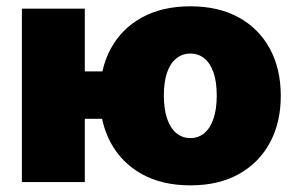

<svg xmlns="http://www.w3.org/2000/svg" viewBox="-20 -568 925 599"><path d="M48.3 0V-541H244.6V0ZM186.5 -197.3V-345.2H337.9V-197.3ZM574.2 10.3Q485.8 10.3 422.6 -24.9Q359.4 -60.1 325.4 -122.8Q291.5 -185.5 291.5 -269Q291.5 -353 325.4 -415.8Q359.4 -478.5 422.6 -513.4Q485.8 -548.3 574.2 -548.3Q662.1 -548.3 725.1 -513.4Q788.1 -478.5 822 -415.8Q856 -353 856 -269Q856 -185.5 822 -122.8Q788.1 -60.1 725.1 -24.9Q662.1 10.3 574.2 10.3ZM574.2 -137.2Q599.1 -137.2 617.7 -152.8Q636.2 -168.5 646.2 -198.2Q656.2 -228 656.2 -270Q656.2 -312.5 646.2 -341.6Q636.2 -370.6 617.7 -385.7Q599.1 -400.9 574.2 -400.9Q548.8 -400.9 530 -385.7Q511.2 -370.6 501.2 -341.6Q491.2 -312.5 491.2 -270Q491.2 -228 501.2 -198.2Q511.2 -168.5 530 -152.8Q548.8 -137.2 574.2 -137.2Z"/></svg>

Font: Inter 17pt Black
Style: Regular
Weight: 900
Version: Version 4.001;git-66647c0bb